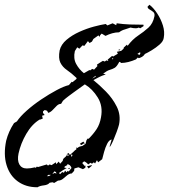

<svg xmlns="http://www.w3.org/2000/svg" viewBox="-43 -671 710 808"><path d="M113 117Q66 117 32 92.5Q-2 68 -15.5 23.5Q-29 -21 -17 -79Q-7 -118 16 -153L28 -160Q42 -181 69.5 -205.5Q97 -230 130.5 -252.5Q164 -275 195 -291.5Q226 -308 247 -313L259 -327L262 -325L279 -339V-343Q258 -363 239 -376Q220 -389 211 -407.5Q202 -426 208 -459Q214 -484 237 -503.5Q260 -523 291 -537Q322 -551 352 -559Q382 -567 402 -570L409 -564L431 -573L446 -565L448 -573Q476 -569 504 -568Q532 -567 561 -567V-561L547 -552L541 -555Q535 -552 529 -552Q518 -552 506 -555Q500 -553 494 -551Q488 -549 482 -547Q470 -544 458 -535Q444 -535 429.5 -531Q415 -527 401 -520L386 -529H384L378 -522L377 -516L371 -522L350 -507L344 -496L334 -490L327 -498L312 -478L304 -480L291 -466L282 -472L272 -456Q265 -425 277.5 -402Q290 -379 310 -363L333 -376L338 -375V-376L345 -381L353 -378L367 -393L365 -399Q372 -404 378.5 -408Q385 -412 390 -415L398 -412L405 -417L413 -414L410 -420L429 -436L433 -433L453 -445L449 -453L467 -457L477 -466L478 -471L491 -483L494 -478Q514 -505 538 -521Q562 -537 581.5 -554.5Q601 -572 607 -603Q609 -615 601.5 -621Q594 -627 586 -631.5Q578 -636 578 -643L586 -651Q603 -638 618.5 -614.5Q634 -591 642.5 -564Q651 -537 646 -511Q644 -497 628.5 -483.5Q613 -470 595.5 -459.5Q578 -449 567 -444Q562 -436 555 -432Q548 -428 541 -426L537 -429L529 -421Q513 -414 497 -410Q481 -406 466 -406L464 -409L459 -411Q449 -391 439.5 -385.5Q430 -380 419 -377Q408 -374 391 -361L402 -358L400 -357Q387 -353 375 -347Q363 -341 350 -334Q375 -314 403 -285.5Q431 -257 448.5 -222Q466 -187 458 -147Q455 -135 448 -116Q441 -97 433.5 -79.5Q426 -62 419 -52V-57L427 -84Q416 -82 408 -66Q400 -50 395 -31.5Q390 -13 387 -1L370 12L365 3L357 17L352 12L344 18L338 14L328 21Q321 12 311 8L303 15L313 27L317 26L316 35L306 41L287 33L270 38L269 48L259 59Q249 59 240 66.5Q231 74 222 81.5Q213 89 201 89L185 99L178 96L166 98Q159 107 142 109Q124 111 115 117ZM456 -459V-462L462 -463L463 -460ZM543 -439 547 -445 548 -448 546 -451 535 -444 540 -442ZM430 -421 434 -426 432 -427 428 -423ZM345 -340 359 -348 361 -352Q356 -350 352.5 -347Q349 -344 345 -340ZM70 38Q85 38 105 33L107 36L112 30L117 32L154 21L159 26L166 21L174 24L192 12L194 20L204 9L210 18L221 6Q222 -3 228 -7Q234 -11 238 -18L244 -15L247 -19L237 -22L246 -27L251 -19L265 -31Q268 -34 271 -37Q274 -40 278 -42L279 -51L283 -48Q288 -53 293.5 -54.5Q299 -56 304 -57L317 -66L321 -81L326 -88L330 -87Q350 -107 363.5 -127.5Q377 -148 382 -177Q391 -224 368.5 -260.5Q346 -297 314 -316L268 -283Q257 -275 245 -266Q233 -257 222 -247L214 -234Q204 -234 195.5 -225.5Q187 -217 178.5 -208Q170 -199 160 -196L155 -205L145 -208L138 -202V-196L145 -187L134 -184L137 -172L127 -168H124Q91 -148 67.5 -107.5Q44 -67 35 -25Q29 4 38.5 21Q48 38 70 38ZM297 -61 294 -67 308 -75 314 -67H309L300 -61ZM259 -10 262 -19 257 -21 256 -18ZM210 62 219 53 226 56 231 47 237 54 242 48 246 51 258 36Q253 21 240 20V24L234 27Q229 29 228 32L229 35L238 36Q230 40 221.5 45.5Q213 51 205 57ZM330 38 323 29 342 24 344 26ZM248 41 243 38 252 35ZM177 62 186 57 195 59 192 53 186 50ZM157 71 165 69 171 65H160L156 69Z"/></svg>

Font: Water Brush
Style: Regular
Weight: 400
Designer: Robert E. Leuschke
Foundry: Robert E. Leuschke
Version: Version 1.010; ttfautohint (v1.8.4.7-5d5b)